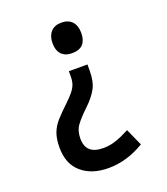

<svg xmlns="http://www.w3.org/2000/svg" viewBox="-135 -634 801 923"><g transform="rotate(-20 265.0 -172.5)"><path d="M286 -540Q322 -540 341 -519Q360 -498 360 -461Q360 -424 342 -404Q324 -384 286 -384Q251 -384 232 -404Q213 -424 213 -461Q213 -497 232 -518.5Q251 -540 286 -540ZM336 -276Q336 -221 317.5 -186.5Q299 -152 260 -115Q222 -79 202 -52Q182 -25 182 16Q182 96 271 96Q305 96 337 85Q369 74 407 54L446 141Q356 195 262 195Q177 195 125 150.5Q73 106 73 22Q73 -23 84.5 -53Q96 -83 119 -108.5Q142 -134 176 -166Q200 -189 214 -206Q228 -223 234.5 -240Q241 -257 241 -283V-308H336Z"/></g></svg>

Font: Noto Sans Mono Condensed SemiBold
Style: Regular
Weight: 600
Width: 3
Designer: Monotype Design Team
Foundry: Monotype Imaging Inc.
Version: Version 2.014